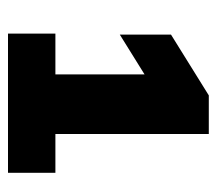

<svg xmlns="http://www.w3.org/2000/svg" viewBox="-51 -799 542 480"><g transform="rotate(90 220.0 -559.0)"><path d="M166 -322.5V-729.5L218.5 -682L66.5 -587.5V-715.5L218.5 -810H315V-322.5ZM64 -308V-426.5H412V-308Z"/></g></svg>

Font: Encode Sans SC Condensed Thin ExtraBold
Style: Regular
Weight: 800
Version: Version 3.002